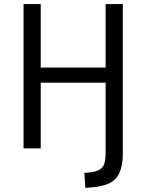

<svg xmlns="http://www.w3.org/2000/svg" viewBox="-20 -725 715 938"><path d="M397 193 392 120 428 116Q461 112 478.5 94Q496 76 496 24V-321H179V0H95V-705H179V-395H496V-705H580V24Q580 63 572.5 93Q565 123 548.5 143.5Q532 164 503 175Q474 186 433 190Z"/></svg>

Font: Nunito Sans 7pt Condensed
Style: Regular
Weight: 400
Width: 3
Designer: Vernon Adams
Foundry: Vernon Adams
Version: Version 3.101;gftools[0.9.27]